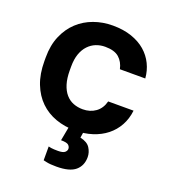

<svg xmlns="http://www.w3.org/2000/svg" viewBox="-138 -642 840 953"><g transform="rotate(20 282.5 -165.0)"><path d="M295 12Q240 12 192.5 -5Q145 -22 110 -56Q75 -90 55 -141Q35 -192 35 -260V-280Q35 -344 56 -393Q77 -442 112.5 -475Q148 -508 195 -525Q242 -542 295 -542Q351 -542 394.5 -527Q438 -512 468 -486Q498 -460 515 -425Q532 -390 535 -350H401Q393 -387 368.5 -408.5Q344 -430 295 -430Q269 -430 246.5 -421Q224 -412 206.5 -393.5Q189 -375 179 -347Q169 -319 169 -280V-260Q169 -218 178.5 -187.5Q188 -157 205 -137.5Q222 -118 245 -109Q268 -100 295 -100Q334 -100 362.5 -120.5Q391 -141 401 -180H535Q530 -136 510.5 -100.5Q491 -65 459.5 -40Q428 -15 386 -1.5Q344 12 295 12ZM270 212Q253 212 240 211Q227 210 218 208Q207 206 200 204V131Q206 133 214 134Q221 135 230 135.5Q239 136 250 136Q277 136 286.5 127.5Q296 119 296 109Q296 98 287 89.5Q278 81 247 81L264 -10H340L333 36Q371 44 385.5 67Q400 90 400 115Q400 160 369.5 186Q339 212 270 212Z"/></g></svg>

Font: Golos Text DemiBold
Style: Regular
Weight: 600
Designer: A.Korolkova, Vitaly Kuzmin
Foundry: ParaType Ltd
Version: Version 2.002